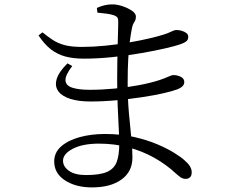

<svg xmlns="http://www.w3.org/2000/svg" viewBox="-20 -797 1040 861"><path d="M416.9 -740.3Q440.9 -738 457.5 -735.8Q474.1 -733.7 490.1 -728.8Q502.3 -724.2 506.3 -718.5Q510.3 -712.7 510.3 -697.7Q510.3 -691.6 509.6 -665.8Q508.8 -640.1 507.9 -602.3Q507 -564.6 506.2 -522.4Q505.4 -480.1 505.4 -440.8Q505.4 -377.2 507.8 -320.7Q510.2 -264.1 512.5 -220.2Q514.8 -176.2 514.8 -150.7Q514.8 -101.4 503.3 -70.8Q491.8 -40.3 460.1 -26.1Q428.4 -12 365.6 -12Q315.8 -12 289.2 -31Q262.6 -49.9 262.6 -76.3Q262.6 -107 306.5 -129.9Q350.4 -152.9 424.4 -152.9Q493.4 -152.9 555.9 -136.2Q618.4 -119.4 671.6 -89.6Q724.8 -59.7 765.5 -21.8Q779.2 -9.5 789.4 -2.2Q799.6 5.1 812.7 5.1Q824.7 5.1 832.2 -2.1Q839.7 -9.3 839.7 -23.7Q839.7 -38.9 831.1 -52.3Q822.4 -65.6 806.1 -79.5Q792.2 -92.3 761.3 -111.5Q730.4 -130.8 684.6 -150.3Q638.9 -169.7 580 -183Q521.1 -196.2 450.6 -196.2Q388.5 -196.2 336.8 -181.9Q285.1 -167.6 254.1 -140.3Q223.1 -113 223.1 -73Q223.1 -19.7 271.4 11.8Q319.7 43.4 392.7 43.4Q476.1 43.4 525 7.9Q573.9 -27.5 573.9 -90.6Q573.9 -129.6 568.8 -178.8Q563.7 -227.9 558.1 -290.1Q552.5 -352.3 552.5 -428.6Q552.5 -488.8 555.1 -533.3Q557.7 -577.9 562.1 -611.2Q566.5 -644.5 571.2 -668.3Q574.8 -687.8 582.1 -697.7Q589.4 -707.5 589.4 -723.1Q589.4 -736.4 572 -748.6Q554.5 -760.7 530.1 -769Q505.7 -777.4 483.7 -777.4Q463.8 -777.4 446.3 -772.8Q428.8 -768.2 414.3 -761.3ZM170.4 -652 152.7 -638.1Q178.9 -598.6 208.2 -575.8Q237.6 -553 273.6 -543.5Q309.5 -534 355.6 -534Q419 -534 486.3 -541.1Q553.6 -548.3 614.9 -559Q676.2 -569.7 722.7 -580.5Q769.3 -591.3 791.3 -599.3Q805.7 -604.5 814.9 -611.3Q824.2 -618.1 824.2 -631.4Q824.2 -642 816.2 -648.5Q808.1 -654.9 796 -658.6Q783.8 -662.4 772 -662.4Q761.7 -662.4 748.3 -655.5Q734.9 -648.6 714.5 -642.1Q690.3 -634.3 648.9 -624.6Q607.4 -614.9 556.4 -606.1Q505.4 -597.4 451.3 -592Q397.2 -586.6 347 -586.6Q300.3 -586.6 270.2 -594.6Q240.1 -602.7 217.5 -617.4Q194.9 -632 170.4 -652ZM303.9 -500.9 282.6 -512.9Q242.9 -473.4 234 -441.8Q225 -410.3 241.6 -387.8Q258.2 -365.2 295.3 -353.6Q332.4 -341.9 384.8 -341.9Q442.7 -341.9 502.4 -347.4Q562 -352.9 616.4 -361.1Q670.8 -369.3 712.5 -378.8Q754.2 -388.3 776.7 -396.9Q790.4 -402.5 798.4 -410.4Q806.4 -418.3 806.4 -429.1Q806.4 -444.8 790.8 -452.6Q775.2 -460.3 758.6 -460.3Q749.8 -460.3 735.5 -453.5Q721.2 -446.7 695.7 -438.1Q655.2 -424.9 602.6 -415Q550 -405.1 493.2 -399.7Q436.3 -394.3 382.5 -394.3Q332.9 -394.3 304 -403.8Q275.1 -413.3 273.6 -436.3Q272.1 -459.3 303.9 -500.9Z"/></svg>

Font: Noto Serif TC
Style: Regular
Weight: 200
Designer: Ryoko NISHIZUKA 西塚涼子 (kana & ideographs); Frank Grießhammer (Latin, Greek & Cyrillic); Wenlong ZHANG 张文龙 (bopomofo); San
Foundry: Adobe
Version: Version 2.001;hotconv 1.1.0;makeotfexe 2.6.0